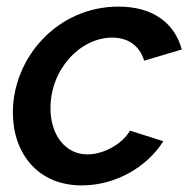

<svg xmlns="http://www.w3.org/2000/svg" viewBox="-20 -552 576 582"><path d="M19 -211C19 -90 92 10 228 10C331 10 426 -46 475 -124L374 -156C351 -116 295 -84 245 -84C178 -84 133 -143 133 -224C133 -343 224 -438 320 -438C368 -438 403 -414 417 -368L531 -402C510 -480 446 -532 339 -532C154 -532 19 -377 19 -211Z"/></svg>

Font: FIGSv2-sans-serif SmBold Italic
Style: Regular
Weight: 600
Italic angle: -12°
Designer: Matt McInerney, Pablo Impallari, Rodrigo Fuenzalida
Foundry: Matt McInerney, Pablo Impallari, Rodrigo Fuenzalida
Version: Version 4.020;hotconv 1.0.109;makeotfexe 2.5.65596